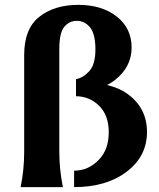

<svg xmlns="http://www.w3.org/2000/svg" viewBox="-20 -767 652 787"><path d="M64.5 0Q79.1 -70.8 79.1 -143.6V-541.5Q79.1 -649.4 141.1 -698.2Q203.1 -747.1 301.3 -747.1Q397.5 -747.1 458.5 -699.2Q519.5 -651.4 519.5 -572Q519.5 -492.7 450.7 -438.5Q437.5 -428.2 418.9 -418.5Q466.8 -407.2 499.5 -384.3Q582.5 -326.2 582.5 -226.1Q582.5 -126 499 -63Q416 0 283.7 0V-67.4Q343.8 -67.4 387.2 -114.3Q425.8 -155.8 425.8 -225.1Q425.8 -293.9 386.7 -333Q347.7 -372.1 291.5 -372.6V-442.4Q321.3 -448.2 346.2 -475.6Q371.1 -502.9 371.1 -564.5Q371.1 -628.4 348.6 -655.3Q326.7 -681.6 294.4 -681.6Q264.2 -681.6 243.2 -656.7Q223.1 -632.3 223.1 -565.9V-143.6Q223.1 -73.7 237.8 0Z"/></svg>

Font: Classica
Style: Bold
Weight: 700
Designer: Wojciech Kalinowski "wmk69" (wmk69@o2.pl)
Foundry: Wojciech Kalinowski "wmk69" (wmk69@o2.pl)
Version: Version 2.1.1; 2021-05-14